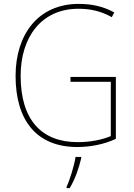

<svg xmlns="http://www.w3.org/2000/svg" viewBox="-20 -745 687 986"><path d="M342 -350V-325H549V-46C503 -27 444 -15 379 -15C193 -15 86 -130 86 -355C86 -555 193 -700 383 -700C439 -700 495 -690 554 -657L567 -681C509 -713 449 -725 384 -725C177 -725 60 -569 60 -355C60 -129 166 10 377 10C444 10 516 -4 575 -32V-350ZM397 68V61H368C362 103 338 181 322 214V221H338C366 175 385 118 397 68Z"/></svg>

Font: Noto Sans Arabic UI SmCn Th
Style: Regular
Weight: 100
Width: 4
Designer: Monotype Design Team, Nadine Chahine and Nizar Qandah
Foundry: Monotype Imaging Inc.
Version: Version 2.010